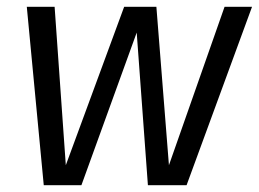

<svg xmlns="http://www.w3.org/2000/svg" viewBox="-20 -546 763 566"><path d="M723 -526 530 0H416L383 -450L220 0H109L59 -526H141L174 -59L346 -526H441L478 -59L642 -526Z"/></svg>

Font: Fira Sans TEST Book
Style: Italic
Weight: 350
Italic angle: -8°
Designer: Carrois Corporate & Edenspiekermann AG
Foundry: Carrois Corporate GbR & Edenspiekermann AG
Version: Version 4.201